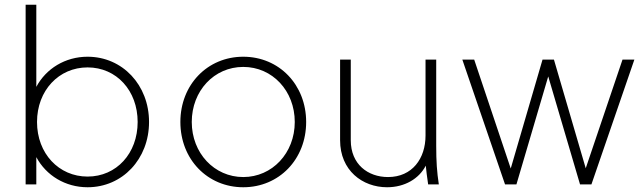

<svg xmlns="http://www.w3.org/2000/svg" viewBox="-20 -777 2715 809"><path d="M349 12C496 12 608 -107 608 -263C608 -419 496 -538 349 -538C255 -538 174 -488 133 -411V-757H88V0H133V-115C174 -38 255 12 349 12ZM136 -263C136 -396 228 -493 349 -493C471 -493 560 -395 560 -263C560 -131 471 -33 349 -33C228 -33 136 -130 136 -263Z M1005 12C1156 12 1270 -106 1270 -263C1270 -420 1156 -538 1005 -538C854 -538 740 -420 740 -263C740 -106 854 12 1005 12ZM788 -263C788 -394 882 -495 1005 -495C1128 -495 1222 -394 1222 -263C1222 -132 1127 -31 1005 -31C883 -31 788 -132 788 -263Z M1611 12C1685 12 1746 -24 1774 -79C1776 -58 1779 -34 1784 0H1829C1821 -53 1818 -96 1818 -164V-526H1773V-206C1773 -109 1717 -31 1615 -31C1530 -31 1458 -85 1458 -186V-526H1413V-186C1413 -59 1507 12 1611 12Z M2108 0H2156L2290 -455L2424 0H2472L2653 -526H2603L2448 -68L2314 -526H2266L2132 -67L1978 -526H1928Z"/></svg>

Font: Mluvka ExtraLight
Style: Regular
Weight: 200
Designer: Modified by Jiří Krblich, Original typeface by Gumpita Rahayu
Foundry: Gumpita Rahayu & Jiří Krblich
Version: Version 2.000;Glyphs 3.1.1 (3134)